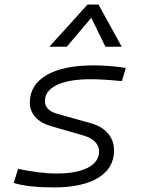

<svg xmlns="http://www.w3.org/2000/svg" viewBox="-20 -815 626 845"><path d="M216.8 9.8Q103 9.8 40.5 -9.8L59.6 -71.8Q159.2 -51.3 227.5 -51.3Q317.4 -51.3 366.7 -76.9Q416 -102.5 416 -148.9Q416 -172.9 398.2 -190.9Q380.4 -209 348.1 -218.3L203.6 -260.3Q159.7 -272.9 135.5 -300Q111.3 -327.1 111.3 -363.3Q111.3 -441.4 184.8 -484.4Q258.3 -527.3 392.1 -527.3Q425.3 -527.3 462.2 -524.4Q499 -521.5 533.7 -516.1L516.6 -458Q432.6 -466.3 379.9 -466.3Q283.7 -466.3 230.7 -441.2Q177.7 -416 177.7 -369.6Q177.7 -329.1 233.9 -313.5L377.4 -273.4Q427.7 -259.8 454.8 -228.3Q481.9 -196.8 481.9 -152.8Q481.9 -75.2 412.6 -32.7Q343.3 9.8 216.8 9.8ZM413.6 -794.9 515.6 -609.4H443.8L381.8 -736.8L273.9 -609.4H197.3L365.2 -794.9Z"/></svg>

Font: Cascadia Code PL Light
Style: Italic
Weight: 300
Italic angle: -10°
Monospace: yes
Designer: Aaron Bell
Foundry: Saja Typeworks
Version: Version 2404.023; ttfautohint (v1.8.4)